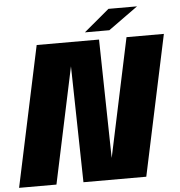

<svg xmlns="http://www.w3.org/2000/svg" viewBox="-61 -950 944 1006"><g transform="rotate(-5 411.0 -447.0)"><path d="M195 0H-1.5L155.5 -737.5H483.5L496.5 -60.5L482.5 -52.5L628 -737.5H824.5L667.5 0H337L323.5 -674.5L340 -682.5ZM413 -781.5 546.5 -893.5H697L541.5 -781.5Z"/></g></svg>

Font: Epilogue Black
Style: Italic
Weight: 900
Italic angle: -12°
Designer: Tyler Finck
Foundry: Etcetera Type Co
Version: Version 2.111